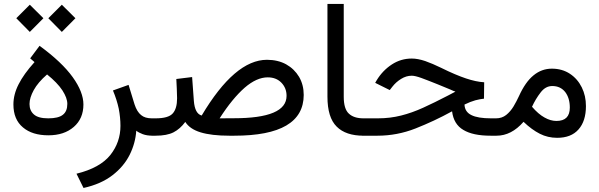

<svg xmlns="http://www.w3.org/2000/svg" viewBox="-20 -687 3034 972"><path d="M180.2 -455.1 132.8 -391.6 154.8 -372.6C118.2 -332 91.3 -294.4 74.2 -260.3C56.6 -226.1 47.9 -191.9 47.9 -158.2C47.9 -107.4 64 -68.8 96.2 -42C127.9 -15.1 170.9 -2 225.1 -2C278.3 -2 320.8 -16.1 353.5 -44.4C386.2 -72.8 402.3 -110.8 402.3 -158.2C402.3 -199.7 384.3 -246.1 348.1 -296.4C312 -346.7 255.9 -399.9 180.2 -455.1ZM218.3 -310.1C252.9 -282.2 278.8 -255.4 295.9 -229.5C312.5 -203.6 320.8 -181.2 320.8 -161.1C320.8 -136.2 313.5 -117.7 298.3 -106C283.2 -93.8 258.3 -87.9 224.6 -87.9C190.9 -87.9 167 -94.2 151.9 -107.4C136.7 -120.6 129.4 -138.2 129.4 -160.6C129.4 -181.6 136.7 -205.1 150.9 -231C165 -256.8 187.5 -283.2 218.3 -310.1ZM224.6 -594.7 293 -525.4 361.8 -594.7 293 -663.1ZM62.5 -594.7 130.9 -525.4 199.7 -594.7 130.9 -663.1Z M669.9 -25.4C677.2 -19 688.5 -13.2 702.6 -7.8C716.8 -2.4 733.9 0 753.9 0H767.6V-87.9H748.5C725.6 -87.9 707.5 -93.3 694.3 -104.5C680.7 -115.2 669.4 -133.3 661.1 -158.7L630.9 -257.3L551.8 -229C564.9 -197.8 574.7 -167 581.1 -137.2C586.9 -106.9 589.8 -77.6 589.8 -49.8C589.8 5.4 572.8 54.2 538.6 97.7C503.9 141.1 446.8 172.9 367.2 192.4L402.8 264.6C461.9 251.5 510.7 230 549.3 200.2C587.4 170.9 616.2 136.7 636.2 97.2C655.8 58.1 667 17.1 669.9 -25.4Z M1001 -102.1C978 -108.4 964.8 -132.8 961.4 -176.3L952.6 -296.9L872.6 -287.1C873 -272 874 -255.9 875 -238.3C876 -220.2 876.5 -204.1 876.5 -189.5C876.5 -154.8 869.1 -128.9 854.5 -112.8C839.8 -96.2 811 -87.9 767.6 -87.9H748.5L748 0H767.6C806.2 0 836.4 -5.9 858.4 -17.1C880.4 -28.3 900.4 -45.9 918 -69.8C933.1 -45.9 958.5 -28.3 995.1 -17.1C1031.2 -5.9 1080.1 0 1141.1 0H1166C1399.9 0 1517.1 -68.8 1517.6 -206.1C1517.6 -240.2 1509.8 -271 1494.1 -297.9C1478 -324.7 1456.5 -345.7 1428.7 -361.3C1400.9 -376.5 1368.2 -384.3 1331.5 -384.3C1222.7 -384.3 1112.8 -290 1001 -102.1ZM1164.1 -88.4 1091.8 -87.9C1135.3 -155.8 1177.7 -207 1218.3 -242.7C1258.8 -277.8 1297.9 -295.4 1335.4 -295.4C1363.8 -295.4 1386.7 -286.6 1404.3 -268.6C1421.9 -250.5 1430.7 -228.5 1430.7 -201.7C1430.7 -126 1341.8 -88.4 1164.1 -88.4Z M1832.5 0V-87.9H1820.3C1788.1 -87.9 1763.2 -95.7 1746.1 -111.8C1729 -127.4 1720.2 -155.8 1720.2 -197.3V-667H1637.7V-197.8C1637.7 -127 1653.3 -76.7 1684.6 -45.9C1715.3 -15.1 1760.7 0 1820.3 0Z M2430.2 -187.5 2431.2 -270.5C2403.3 -272 2372.6 -278.8 2338.9 -290C2305.2 -301.3 2263.2 -318.8 2212.9 -343.8C2184.1 -357.9 2157.7 -369.1 2132.8 -377.9C2107.9 -386.2 2085.4 -390.6 2064.9 -390.6C2028.3 -390.6 1994.6 -380.9 1963.9 -360.8C1933.1 -340.8 1907.2 -314 1886.7 -280.3L1879.4 -267.6L1953.1 -231L1966.3 -248C1978.5 -263.7 1993.2 -276.9 2010.7 -287.6C2027.8 -298.3 2045.9 -303.7 2064.5 -303.7C2075.7 -303.7 2092.3 -299.8 2113.8 -292C2135.3 -284.2 2162.6 -273.4 2195.3 -260.3C2226.1 -248 2247.1 -239.3 2258.3 -234.4C2269.5 -229 2278.3 -225.6 2285.6 -223.1L2247.6 -203.1C2201.7 -179.2 2159.7 -158.7 2122.1 -141.6C2084.5 -124.5 2047.4 -111.3 2010.7 -102.1C1974.1 -92.8 1935.1 -87.9 1892.6 -87.9H1813V0H1891.1C1957 0 2021.5 -12.2 2083.5 -36.6C2145.5 -61 2207.5 -89.8 2268.6 -123.5C2273.9 -80.1 2293 -48.3 2325.7 -29.3C2357.9 -9.8 2403.8 0 2463.9 0H2492.2V-87.9H2465.8C2421.4 -87.9 2388.2 -93.3 2366.2 -104.5C2344.2 -115.2 2332.5 -132.8 2331.5 -157.7C2351.6 -167.5 2370.1 -174.8 2386.2 -179.2C2402.3 -183.6 2417 -186 2430.2 -187.5Z M2630.4 -70.3C2658.2 -43.5 2686 -23.4 2712.9 -9.8C2739.7 3.9 2769 10.7 2800.8 10.7C2847.7 10.7 2883.8 -3.4 2908.7 -31.7C2933.6 -59.6 2946.3 -99.1 2946.3 -149.9C2946.3 -184.6 2939.5 -215.8 2925.3 -244.6C2911.1 -273.4 2891.1 -296.4 2865.2 -313.5C2839.4 -330.6 2808.6 -339.4 2773.9 -339.4C2739.3 -339.4 2708.5 -328.1 2681.2 -305.7C2653.3 -283.2 2628.9 -248 2607.4 -200.7C2599.1 -182.6 2589.8 -165 2579.6 -147.9C2569.3 -130.9 2556.6 -116.2 2542.5 -105C2528.3 -93.8 2511.2 -87.9 2491.2 -87.9H2472.7V0H2493.7C2543.9 0 2589.4 -23.4 2630.4 -70.3ZM2673.3 -146.5C2685.5 -172.9 2699.7 -196.8 2716.8 -218.8C2733.4 -240.7 2752.9 -251.5 2775.9 -251.5C2803.7 -251.5 2825.2 -241.2 2841.3 -221.2C2856.9 -200.7 2864.7 -174.3 2864.7 -142.6C2864.7 -97.2 2842.3 -74.7 2796.9 -74.7C2776.9 -74.7 2756.8 -80.6 2736.3 -92.3C2715.8 -103.5 2694.8 -121.6 2673.3 -146.5Z"/></svg>

Font: Vazir
Style: Regular
Weight: 400
Designer: Saber Rastikerdar
Foundry: Saber Rastikerdar
Version: Version 27.002;January 24, 2021;FontCreator 13.0.0.2683 64-b